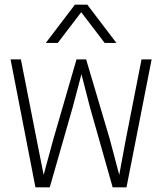

<svg xmlns="http://www.w3.org/2000/svg" viewBox="-20 -798 690 818"><path d="M131 0 25 -545H69L136 -204L166 -53L207 -204L306 -545H347L448 -204L488 -53L516 -204L583 -545H626L519 0H460L363 -342L327 -482L290 -342L192 0ZM175 -615 299 -778H352L476 -615H426L326 -746L226 -615Z"/></svg>

Font: Azeret Mono Thin
Style: Regular
Weight: 100
Designer: Martin Vácha
Foundry: Displaay
Version: Version 1.002